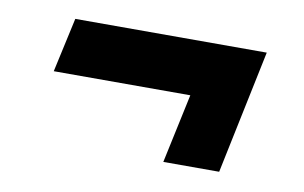

<svg xmlns="http://www.w3.org/2000/svg" viewBox="-42 -380 628 396"><g transform="rotate(10 272.5 -181.5)"><path d="M318 -52 349 -197H63L88 -311H489L435 -52Z"/></g></svg>

Font: Saira
Style: Bold Italic
Weight: 700
Italic angle: -12°
Designer: Hector Gatti with collaboration of the Omnibus-Type team
Foundry: Omnibus-Type
Version: Version 1.100; ttfautohint (v1.8.3)